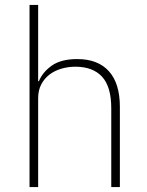

<svg xmlns="http://www.w3.org/2000/svg" viewBox="-20 -760 599 780"><path d="M100 -740H135V-430H138Q153 -467 190.5 -493.5Q228 -520 294 -520Q378 -520 422.5 -470.5Q467 -421 467 -326V0H432V-320Q432 -408 394.5 -448.5Q357 -489 286 -489Q257 -489 229.5 -481Q202 -473 181 -457Q160 -441 147.5 -417Q135 -393 135 -361V0H100Z"/></svg>

Font: IBM Plex Sans Hebrew ExtraLight
Style: Regular
Weight: 200
Designer: Mike Abbink, Paul van der Laan, Pieter van Rosmalen, Yanek Iontef
Foundry: Bold Monday
Version: Version 1.2